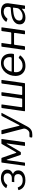

<svg xmlns="http://www.w3.org/2000/svg" viewBox="1765 -2347 747 4317"><g transform="rotate(-90 2138.5 -188.5)"><path d="M247.1 9.2Q192.6 9.2 147.8 -5.4Q103 -20 71.6 -52Q40.2 -83.9 23.4 -135.1Q18.7 -147.3 30.2 -150.7L74 -163.2Q81.5 -164.6 84.5 -156.1Q106.7 -103 143.7 -77.5Q180.8 -51.9 245 -51.9Q310.7 -51.9 346.9 -80.5Q383.1 -109 383.1 -157.5Q382.8 -196 359 -218.8Q335.3 -241.6 290 -241.6H217.6Q210.8 -241.9 206.7 -239.9Q202.5 -237.9 201.5 -241.6L206.6 -280.3Q207.2 -287.8 205.9 -291.9Q204.7 -296.1 208.4 -296.1H294.7Q323.7 -296.1 347.6 -307.2Q371.4 -318.3 386.3 -340Q401.1 -361.7 400.8 -392.5Q400.8 -430.9 374 -455.2Q347.2 -479.5 290.5 -479.5Q247.6 -479.5 210.2 -462.9Q172.9 -446.3 142.5 -405.4Q137 -394.6 130.1 -399.1L75.5 -416.2Q70.5 -418.2 70.3 -422.8Q70 -427.3 73.3 -432.7Q106.6 -483 163.7 -512.4Q220.8 -541.7 294.7 -541.7Q345 -541.7 387.6 -526.6Q430.2 -511.4 456.7 -480Q483.3 -448.6 483.5 -400.5Q483.8 -354.4 460.6 -324.8Q437.5 -295.1 397.2 -277.6Q390.4 -274.8 389.4 -271.3Q388.5 -267.7 394.6 -264.9Q426.9 -251.8 446.5 -224.2Q466.2 -196.6 466.4 -155.1Q466.7 -107.9 440.9 -70.9Q415 -33.9 365.9 -12.4Q316.7 9.2 247.1 9.2Z M578.2 0Q568.6 0 570.2 -10.4L641.3 -520.4Q643.1 -530 653 -530H735.7Q746 -530 748.8 -520.8L860.4 -201.2Q862.4 -194.7 866.3 -194.5Q870.3 -194.4 874.3 -201.2L1058.1 -519.5Q1060.9 -524.7 1064.7 -527.3Q1068.6 -530 1074.5 -530H1163.4Q1173.7 -530 1171.5 -519.6L1100.3 -9.6Q1099.3 0 1088.6 0H1024.6Q1015 0 1016.6 -10.4L1072 -407.9Q1073 -413 1069.2 -413.2Q1065.4 -413.4 1062.6 -407.6L882.3 -102.8Q876.5 -93.2 865.7 -93.2H829Q816.7 -93.2 813.7 -103.6L707.2 -407.1Q706.2 -413.5 702.3 -413.1Q698.3 -412.7 697 -406.9L641.5 -9.6Q640.5 0 629.9 0Z M1261.7 165Q1233.7 165 1218.6 163.1Q1203.6 161.2 1204.8 151.6L1210.1 112.7Q1211.1 105.9 1218.5 102.8Q1225.8 99.6 1243.2 99.6H1303.4Q1325.4 99.6 1345.5 85.4Q1365.5 71.3 1380.5 50.1Q1395.5 29 1402.3 6.4Q1409 -16.3 1404.6 -33.2L1279.9 -511.2Q1276 -530 1291.1 -530H1358.9Q1370.4 -530 1371.9 -520.8L1468.1 -132.9Q1470.4 -122.8 1475.3 -122.7Q1480.2 -122.6 1486.5 -134.9L1686.8 -517.3Q1690.1 -524.1 1694 -527Q1697.9 -530 1703.3 -530H1751.5Q1764.1 -530 1755.9 -517.6L1456.2 45.2Q1437.1 80.4 1416.5 103.6Q1395.9 126.7 1372.6 140.3Q1349.3 153.8 1322.1 159.4Q1294.8 165 1261.7 165Z M2485.8 -530Q2495 -530 2497.8 -526.9Q2500.6 -523.8 2499.3 -515.9L2428.4 -13.6Q2426.9 0 2415.1 0H1806.1Q1794.6 0 1796.2 -12.8L1866.8 -513.3Q1868.1 -523.5 1872.4 -526.8Q1876.6 -530 1886.4 -530H1934.8Q1944 -530 1946.8 -526.9Q1949.6 -523.8 1948.3 -515.9L1886.6 -78.6Q1885.3 -72.1 1888.6 -67.4Q1892 -62.8 1898.5 -62.8H2063.2Q2070.7 -62.5 2075.5 -66.3Q2080.2 -70.1 2081.2 -76.5L2142.3 -513.3Q2143.6 -523.5 2147.9 -526.8Q2152.1 -530 2161.9 -530H2210.3Q2219.5 -530 2222.3 -526.9Q2225.1 -523.8 2223.8 -515.9L2162.1 -78.6Q2160.8 -71.4 2164.1 -67.1Q2167.5 -62.8 2174 -62.8H2338.7Q2346.2 -62.5 2351 -66.3Q2355.8 -70.1 2356.8 -76.5L2417.8 -513.3Q2419.1 -523.5 2423.4 -526.8Q2427.7 -530 2437.4 -530Z M2811.8 10Q2744.7 10 2694.6 -18.2Q2644.5 -46.4 2617.1 -96.8Q2589.6 -147.3 2589.6 -215.1Q2589.6 -277.1 2609.7 -334.9Q2629.7 -392.8 2667.8 -439.1Q2706 -485.4 2759.9 -512.7Q2813.9 -540 2881.3 -540Q2946.1 -540 2993 -514.3Q3039.9 -488.5 3065.3 -440Q3090.7 -391.4 3090.7 -321.9Q3090.7 -308.2 3089.7 -293.8Q3088.7 -279.5 3086.7 -264Q3085.7 -256.5 3080.7 -251.8Q3075.7 -247.1 3066.4 -247.1H2687Q2679.4 -247.1 2676.4 -237.6Q2673.4 -228 2673.4 -202.2Q2673.4 -133.4 2714.8 -93.6Q2756.2 -53.9 2821.5 -53.9Q2873.7 -53.9 2915.1 -74.9Q2956.6 -96 2989.8 -137.6Q2994.4 -142.1 2998 -141.6Q3001.6 -141.1 3005.5 -138.6L3044.1 -117.5Q3054.9 -112.3 3047.8 -100.8Q3015.4 -61.4 2979.3 -37Q2943.3 -12.6 2902 -1.3Q2860.7 10 2811.8 10ZM2989.6 -300.2Q3000.3 -300.2 3006.3 -308.3Q3012.4 -316.5 3012.4 -345.3Q3012.4 -404.5 2977.1 -442.4Q2941.7 -480.3 2880 -480.3Q2826.7 -480.3 2785.1 -454Q2743.6 -427.8 2718.2 -386.4Q2692.9 -345 2686.7 -300.2Z M3188.7 0Q3179.5 0 3176.9 -3.1Q3174.2 -6.2 3175.2 -14.1L3246.1 -516.4Q3247.6 -530 3259.4 -530H3320.2Q3331.6 -530 3330.1 -517.2L3302.4 -324.4Q3301.8 -318 3304.8 -313.3Q3307.8 -308.7 3314.3 -308.7L3552.4 -308.9Q3559.9 -308.7 3564.7 -312.4Q3569.5 -316.2 3570.5 -322.7L3597.7 -516.4Q3599.3 -530 3611 -530H3671.8Q3683.3 -530 3681.7 -517.2L3611.1 -16.7Q3609.8 -7.2 3605.9 -3.6Q3602 0 3591.5 0H3540.4Q3531.2 0 3528.5 -3.1Q3525.8 -6.2 3526.8 -14.1L3557.5 -230.4Q3558.1 -237.8 3555.4 -242Q3552.8 -246.1 3545.6 -246.1H3307.5Q3301 -246.4 3295.9 -243Q3290.7 -239.6 3289.4 -232.4L3259.5 -16.7Q3258.2 -7.2 3254.3 -3.6Q3250.3 0 3239.9 0Z M4087.3 -61.7Q4046.4 -25.3 3999.5 -7.7Q3952.6 10 3900.6 10Q3829.2 10 3789.1 -24.4Q3749 -58.8 3749 -115.8Q3749 -169 3774.7 -205.7Q3800.4 -242.4 3842.4 -265.5Q3884.5 -288.5 3935.6 -300.1Q3986.7 -311.7 4037.3 -314.6L4116 -321.1Q4135 -322.6 4137.3 -338.2L4141 -365.4Q4142 -370.8 4142.4 -376.1Q4142.7 -381.4 4142.7 -386.6Q4142.7 -430.5 4114.3 -455.1Q4085.9 -479.7 4036.1 -479.7Q3991.8 -479.7 3952.6 -460Q3913.3 -440.2 3879.2 -398.1Q3876.2 -394.3 3873.3 -393.7Q3870.5 -393.2 3864.8 -395.2L3813.9 -413.2Q3810.2 -415.2 3808.6 -419.3Q3807 -423.5 3811.7 -432.7Q3848 -482.3 3906.5 -511.2Q3964.9 -540 4041.8 -540Q4102.9 -540 4143.3 -522.4Q4183.7 -504.7 4204 -472.7Q4224.3 -440.7 4224.3 -396.6Q4224.3 -389.6 4223.8 -382.2Q4223.3 -374.8 4222.3 -366.8L4172.6 -12.3Q4171.3 -3.8 4169 -1.9Q4166.7 0 4159.3 0H4108.5Q4102 0 4099 -4.3Q4096 -8.6 4096.2 -16.1L4101 -63.6Q4100.5 -76.9 4087.3 -61.7ZM4125.4 -256.8Q4126.6 -265.1 4124.6 -267.8Q4122.5 -270.5 4114.9 -269.5L4045.8 -264.2Q4016.3 -261.7 3979.7 -254.9Q3943.2 -248.1 3910.1 -233.8Q3877.1 -219.4 3855.7 -193.6Q3834.4 -167.9 3834.4 -128.2Q3834.4 -92.6 3860.2 -72.4Q3886.1 -52.2 3932 -52.2Q3965.9 -52.2 3997.4 -64Q4028.9 -75.8 4054.1 -94Q4080.1 -112.8 4095.8 -133.6Q4111.6 -154.4 4114 -173.4Z"/></g></svg>

Font: Libre Franklin Thin
Style: Italic
Weight: 100
Italic angle: -8°
Designer: Pablo Impallari, Rodrigo Fuenzalida, Nhung Nguyen
Foundry: Impallari Type
Version: Version 3.000